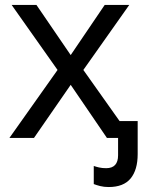

<svg xmlns="http://www.w3.org/2000/svg" viewBox="-20 -556 590 774"><path d="M418 198Q399 198 383.5 194Q368 190 358 186V113Q366 116 379 119Q392 122 408 122Q456 122 456 70V0H411L265 -214L117 0H18L212 -274L27 -536H127L265 -334L402 -536H501L316 -274L462 -68H535V65Q535 129 506.5 163.5Q478 198 418 198Z"/></svg>

Font: Go Noto Current
Style: Regular
Weight: 400
Designer: Monotype Design Team
Foundry: Monotype Imaging Inc.
Version: Version 2.007; ttfautohint (v1.8) -l 8 -r 50 -G 200 -x 14 -D